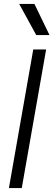

<svg xmlns="http://www.w3.org/2000/svg" viewBox="-20 -950 270 970"><path d="M148 -700H213L90 0H25ZM163 -773 77 -930H154L230 -773Z"/></svg>

Font: Marvel
Style: Bold Italic
Weight: 700
Italic angle: -12°
Designer: Carolina Trebol
Foundry: Carolina Trebol
Version: Version 1.001